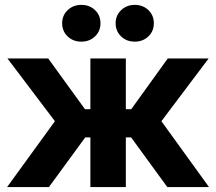

<svg xmlns="http://www.w3.org/2000/svg" viewBox="-20 -760 878 780"><path d="M8.8 0 203.1 -267.6 10.3 -522.5H175.8L325.2 -316.4H347.2V-522.5H491.2V-316.4H513.2L661.6 -522.5H827.6L635.7 -267.6L829.1 0H659.7L512.7 -201.7H491.2V0H347.2V-201.7H326.2L178.7 0ZM527.3 -590.8Q494.1 -590.8 471.9 -612.3Q449.7 -633.8 449.7 -665.5Q449.7 -697.3 472.2 -718.8Q494.6 -740.2 527.3 -740.2Q560.5 -740.2 582.8 -719Q605 -697.8 605 -665.5Q605 -633.3 582.8 -612.1Q560.5 -590.8 527.3 -590.8ZM310.5 -590.8Q276.9 -590.8 254.6 -612.3Q232.4 -633.8 232.4 -665.5Q232.4 -697.3 254.9 -718.8Q277.3 -740.2 310.5 -740.2Q343.8 -740.2 366 -719Q388.2 -697.8 388.2 -665.5Q388.2 -633.3 366 -612.1Q343.8 -590.8 310.5 -590.8Z"/></svg>

Font: Inter 28pt
Style: Bold
Weight: 700
Designer: Rasmus Andersson
Foundry: rsms
Version: Version 4.001;git-66647c0bb